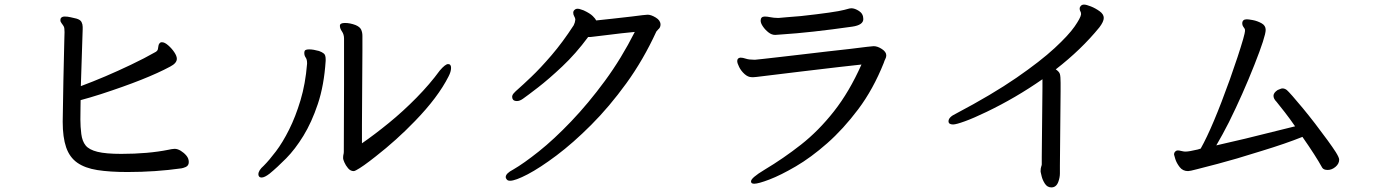

<svg xmlns="http://www.w3.org/2000/svg" viewBox="-20 -751 6000 836"><path d="M686 -567Q697 -567 712.5 -553.5Q728 -540 739 -523.5Q750 -507 750 -495Q750 -476 721 -461Q619 -406 419 -341Q369 -325 331 -315Q331 -298 330.5 -280Q330 -262 330 -230.5Q330 -199 334 -167.5Q338 -136 353 -117.5Q368 -99 404.5 -90Q441 -81 508 -81Q625 -81 714 -99Q718 -100 726.5 -101.5Q735 -103 740 -103Q753 -103 767 -94.5Q781 -86 791.5 -73.5Q802 -61 802 -45.5Q802 -30 789 -24Q777 -19 770 -18Q657 -2 535 -2Q458 -2 404 -10.5Q350 -19 316.5 -42.5Q283 -66 268 -109.5Q253 -153 253 -221Q253 -256 256 -399.5Q259 -543 260 -574Q261 -605 261 -611Q261 -629 258 -635Q255 -641 249 -648.5Q243 -656 243 -662.5Q243 -669 245 -672Q250 -679 262 -679Q274 -679 287 -676Q300 -673 313 -670Q330 -665 335 -655Q340 -645 340 -634V-623Q340 -617 338.5 -578Q337 -539 335.5 -484.5Q334 -430 332 -376Q437 -415 550 -469Q609 -497 658 -525Q666 -530 667.5 -537Q669 -544 670 -552Q672 -563 681 -567H682Z M1477 -90 1478 -384V-583Q1478 -601 1469 -614Q1460 -627 1460 -638V-639Q1460 -651 1482 -651Q1504 -651 1528 -642Q1547 -634 1552.5 -622Q1558 -610 1558 -595V-530Q1558 -495 1557 -377.5Q1556 -260 1556 -206V-127Q1611 -165 1673 -215.5Q1735 -266 1793.5 -325.5Q1852 -385 1895 -444Q1895 -444 1895 -444Q1919 -472 1931 -472Q1944 -472 1944 -455.5Q1944 -439 1933 -418Q1887 -327 1787 -224Q1707 -141 1616 -70Q1558 -24 1531 -10Q1524 -6 1520 -6Q1506 -6 1495.5 -18.5Q1485 -31 1479.5 -44Q1474 -57 1474 -61V-65Q1474 -73 1475.5 -78.5Q1477 -84 1477 -90ZM1119 22Q1112 22 1108.5 18Q1105 14 1105 8Q1105 -9 1128 -29Q1152 -53 1181.5 -92Q1211 -131 1239 -187Q1267 -243 1288.5 -314.5Q1310 -386 1317 -473V-477Q1317 -492 1311 -500.5Q1305 -509 1305 -520Q1305 -530 1310 -533Q1315 -536 1326 -536Q1344 -536 1369 -529Q1383 -524 1390.5 -517.5Q1398 -511 1398 -493V-486Q1391 -379 1364 -298.5Q1337 -218 1301 -159.5Q1265 -101 1226 -61.5Q1187 -22 1154 5Q1132 22 1119 22Z M2552 -590H2541Q2487 -517 2428 -461.5Q2369 -406 2323 -370.5Q2277 -335 2257 -321Q2243 -311 2231 -311Q2219 -311 2214 -317Q2210 -322 2210 -329.5Q2210 -337 2217 -345Q2224 -353 2238.5 -365.5Q2253 -378 2293 -416Q2333 -454 2381.5 -510.5Q2430 -567 2478 -641Q2484 -653 2485 -665V-666Q2485 -672 2480.5 -679.5Q2476 -687 2476 -695.5Q2476 -704 2483 -709Q2487 -713 2494.5 -713Q2502 -713 2509 -710L2521 -706Q2549 -693 2561 -681Q2573 -669 2576 -662Q2591 -663 2646 -669.5Q2701 -676 2730 -679Q2791 -687 2800 -687Q2815 -687 2835.5 -674.5Q2856 -662 2856 -644Q2856 -631 2846 -623Q2840 -617 2838 -614Q2781 -490 2707 -388Q2633 -286 2554 -207Q2475 -128 2403 -74Q2331 -20 2277.5 8Q2224 36 2201 36Q2191 36 2187 31L2185 28Q2182 25 2182 20Q2182 4 2215 -13Q2260 -39 2326 -91.5Q2392 -144 2467 -222.5Q2542 -301 2614 -399Q2686 -497 2744 -612Q2681 -606 2636 -600Q2591 -594 2561 -591Q2557 -590 2552 -590Z M3383 -601Q3367 -600 3355 -599Q3340 -599 3326 -610Q3312 -621 3302 -635.5Q3292 -650 3292 -661Q3292 -679 3310 -679Q3320 -679 3335 -676Q3350 -673 3365 -673H3372Q3380 -674 3405.5 -676Q3431 -678 3467 -681Q3540 -689 3589 -696Q3638 -703 3656 -708Q3674 -713 3678.5 -714Q3683 -715 3687 -715Q3702 -715 3720.5 -703Q3739 -691 3739 -668Q3739 -642 3691 -635Q3509 -609 3383 -601ZM3269 -491Q3273 -491 3302.5 -494.5Q3332 -498 3377.5 -503Q3423 -508 3476.5 -514.5Q3530 -521 3583 -527Q3636 -533 3681 -538Q3776 -550 3784 -550Q3801 -550 3820 -537.5Q3839 -525 3839 -510Q3839 -502 3835 -494.5Q3831 -487 3828 -477Q3782 -362 3717 -275.5Q3652 -189 3581.5 -127Q3511 -65 3445 -26.5Q3379 12 3330.5 30.5Q3282 49 3264 49Q3250 49 3250 39Q3250 31 3264 19Q3279 6 3309 -12Q3391 -61 3467.5 -121Q3544 -181 3611 -266Q3678 -351 3731 -470Q3663 -463 3471.5 -440Q3280 -417 3274 -416Q3268 -415 3262 -415H3253Q3237 -415 3222 -428.5Q3207 -442 3198.5 -459Q3190 -476 3190 -485Q3190 -498 3203 -500H3205Q3214 -500 3227.5 -495.5Q3241 -491 3262 -491Z M4130 -209Q4110 -209 4110 -223Q4110 -241 4142 -256Q4301 -340 4406 -412.5Q4511 -485 4572 -541.5Q4633 -598 4659 -635.5Q4685 -673 4687 -688V-691Q4687 -697 4684 -702Q4681 -707 4681 -713.5Q4681 -720 4685 -724Q4690 -731 4700 -731Q4710 -731 4730 -723Q4750 -715 4768 -702Q4786 -689 4786 -673Q4786 -657 4767 -632Q4688 -535 4577 -449Q4592 -439 4595 -428.5Q4598 -418 4598 -391V-354Q4598 -325 4596.5 -192Q4595 -59 4595 -30V4Q4595 22 4588 41Q4579 65 4558 65Q4540 65 4529.5 48.5Q4519 32 4515.5 16.5Q4512 1 4511 -3V-7Q4511 -18 4513.5 -25Q4516 -32 4516 -35V-68Q4516 -94 4517.5 -218Q4519 -342 4519 -368V-406Q4403 -325 4276 -264Q4220 -237 4181.5 -223Q4143 -209 4130 -209Z M5811 -56Q5811 -38 5795 -24.5Q5779 -11 5761 -11Q5743 -11 5737 -21Q5709 -72 5651 -155Q5579 -126 5474 -94L5366 -61Q5287 -38 5191 -14Q5161 -6 5153 -6Q5130 -6 5116.5 -23.5Q5103 -41 5097.5 -58.5Q5092 -76 5092 -78Q5092 -89 5101 -94Q5106 -98 5122 -94Q5128 -93 5131.5 -92Q5135 -91 5143 -91Q5157 -91 5195 -100Q5206 -103 5208 -104Q5260 -196 5335 -405Q5373 -512 5393 -581Q5401 -610 5401 -616Q5401 -622 5400 -625Q5397 -630 5393 -635.5Q5389 -641 5389 -649Q5389 -667 5409 -667Q5416 -667 5435 -663.5Q5454 -660 5472.5 -650Q5491 -640 5491 -621Q5491 -593 5442 -469Q5391 -340 5331 -219Q5303 -164 5276 -118Q5338 -132 5401 -147L5619 -201Q5597 -233 5574.5 -262Q5552 -291 5538 -308Q5525 -321 5525 -334Q5525 -347 5543 -359L5553 -363Q5559 -366 5564 -366Q5574 -366 5583 -359Q5589 -354 5608 -332.5Q5627 -311 5653 -279.5Q5679 -248 5706 -213Q5771 -128 5796 -89Q5811 -65 5811 -56Z"/></svg>

Font: Moon Stars Kai HW
Style: Bold
Weight: 700
Designer: GuiWonder
Version: Version 1.101